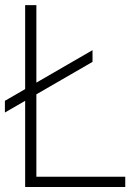

<svg xmlns="http://www.w3.org/2000/svg" viewBox="-22 -748 553 768"><path d="M78.6 0V-727.5H123.5V-41H479V0ZM-2.4 -297.9V-344.7L348.1 -547.4V-500.5Z"/></svg>

Font: Inter Display Extra Light
Style: Regular
Weight: 200
Designer: Rasmus Andersson
Foundry: rsms
Version: Version 4.000;git-4fc901f